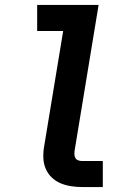

<svg xmlns="http://www.w3.org/2000/svg" viewBox="-20 -755 540 775"><path d="M312 0Q289 0 266.5 -3.5Q244 -7 224 -15.5Q204 -24 188.5 -39Q173 -54 164.5 -74Q156 -94 155 -117Q154 -140 158 -163L235 -630H130V-735H378L281 -146Q280 -138 280.5 -130Q281 -122 285 -116Q289 -110 296.5 -107.5Q304 -105 312 -105H395V0Z"/></svg>

Font: Iosevka Curly Extrabold
Style: Italic
Weight: 800
Italic angle: -9°
Monospace: yes
Designer: Belleve Invis
Foundry: Belleve Invis
Version: Version 22.1.2; ttfautohint (v1.8.4)